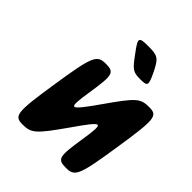

<svg xmlns="http://www.w3.org/2000/svg" viewBox="-208 -871 995 995"><g transform="rotate(45 289.5 -374.0)"><path d="M342 -366C238 -218 230 -218 253 -366C276 -513 271 -528 207 -528C143 -528 132 -504 95 -264C58 -24 61 0 125 0C189 0 206 -15 310 -163C413 -311 421 -311 398 -163C375 -15 379 0 444 0C508 0 518 -24 555 -264C592 -504 590 -528 526 -528C461 -528 445 -513 342 -366ZM413 -673C379 -741 369 -748 299 -748C229 -748 227 -741 278 -673C328 -604 338 -597 391 -597C444 -597 446 -604 413 -673Z"/></g></svg>

Font: Asimov Print
Style: AIt
Weight: 500
Designer: Google
Version: Version 2.000980: 2014